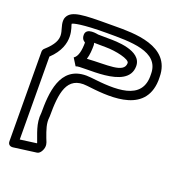

<svg xmlns="http://www.w3.org/2000/svg" viewBox="-144 -706 975 1052"><g transform="rotate(20 343.0 -180.5)"><path d="M219.2 -307.8C247.9 -325.6 531 -276.6 531 -422C531 -513.9 375.2 -513 338 -513C330.3 -513 302 -513.8 276.1 -513.8C273.1 -513.8 202 -531.5 202 -485C202 -455.8 221.8 -450.3 223 -447.7C222.9 -403.4 215.9 -364.7 192.8 -350.2C191.9 -349.7 220 -308.3 219.2 -307.8ZM263.2 -367.9C271.7 -394.8 273 -424.5 273 -449C273 -454.7 272.2 -458.5 270.4 -463.8C295 -463.9 328.4 -463 338 -463C397.4 -463 481 -444.6 481 -422C481 -360.9 377.5 -375.8 263.2 -367.9ZM68.8 173.5 66.1 -309C175.6 -412.3 117.8 -509.7 119.1 -519.5C124.8 -525 173.2 -538 317 -538C455.7 -538 622 -541.2 622 -410C622 -409.6 622 -409.1 622 -408.8C629.5 -250.6 464.1 -261.8 319.9 -278.8C310.6 -279.9 301.6 -280.5 292.9 -280.5C136.5 -281.1 130.1 -114.6 130 -3.7C122 60.2 149.9 113.7 164.9 159C164.9 159.2 164.8 159.6 164.3 160.7ZM19 202.1C19.1 224.3 37.2 228.1 47.3 226.8L182.3 208.8C200.4 206.4 213 180.9 214.7 163.8C216.7 143.4 208.2 131.1 202.5 115.4C187.5 74.4 174.4 40 179.8 1.5C179.9 0.6 180 -0.9 180 -2C180 -136.4 192.6 -243.5 314.1 -229.2C428.5 -215.7 649.9 -187.4 670.8 -370.7C672.3 -383.4 672.7 -395.3 672 -410.6C671 -591.6 454.4 -588.7 344.2 -588.1C334.6 -588.1 325.5 -588 317 -588C162.9 -588 95.7 -585.9 74.1 -541.4C70.3 -533.5 69 -525.3 69.1 -518.1C69.3 -461.6 123.9 -426.7 24.4 -338.7C19.5 -334.3 16 -327.1 16 -319.9Z"/></g></svg>

Font: Rocketfuel
Style: Regular
Weight: 400
Designer: Mew Too
Foundry: Cannot Into Space Fonts.
Version: Version 0.27